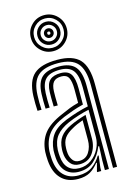

<svg xmlns="http://www.w3.org/2000/svg" viewBox="-128 -910 670 983"><g transform="rotate(-15 207.0 -419.0)"><path d="M347 0V-439.5Q347 -520.5 316 -555.6Q285 -590.8 213 -590.8Q139 -590.8 105.8 -560.5Q72.5 -530.2 69.8 -460.2Q69 -442.5 69.1 -422.2Q69.2 -402 70.5 -382.2H49.2Q46.8 -422 48.2 -461.2Q51.2 -540.5 89.8 -574.5Q128.2 -608.5 213 -608.5Q296.5 -608.5 332.5 -569.2Q368.5 -530 368.5 -439.5V0ZM303.8 0.2V-52L307.2 -126H302.5Q284.8 -81.2 253.8 -53.4Q222.8 -25.5 173.8 -25.8Q132.5 -25.8 106.6 -50.8Q80.8 -75.8 77 -125.2Q76.5 -135 76 -145.6Q75.5 -156.2 76 -165Q79.5 -212.2 102.6 -245Q125.8 -277.8 181.5 -300.2Q250 -327 303.8 -337.5V-439.5Q303.8 -501.8 282.9 -528.8Q262 -555.8 213 -555.8Q161.8 -555.8 138.4 -533.2Q115 -510.8 113 -459.2Q112.2 -441.8 112.4 -422Q112.5 -402.2 113.5 -382.2H92Q91 -403.2 90.9 -423.1Q90.8 -443 91.5 -459.8Q93.8 -520.5 122 -546.9Q150.2 -573.2 213 -573.2Q273.2 -573.2 299.2 -542.2Q325.2 -511.2 325.2 -439.5V0.2ZM161 8.8Q105 8.8 72 -24.9Q39 -58.5 34 -121.8Q33 -133.8 32.8 -147.1Q32.5 -160.5 33 -168.8Q37 -226.2 67.2 -265.1Q97.5 -304 166.8 -333.2Q194 -345.2 213 -352.9Q232 -360.5 260.5 -367.8V-439.5Q260.5 -480.8 250.4 -500.8Q240.2 -520.8 213 -520.8Q183 -520.8 170.1 -505.4Q157.2 -490 156 -456.5Q155.8 -446 155.6 -426Q155.5 -406 156.5 -382.2H135Q134 -408.5 134.1 -426.6Q134.2 -444.8 134.5 -458.8Q136.2 -502.8 155.4 -520.5Q174.5 -538.2 213 -538.2Q251.8 -538.2 266.9 -514.4Q282 -490.5 282 -439.5V-353Q250.2 -345.2 224.9 -336.2Q199.5 -327.2 174 -316.8Q111 -290.8 84.6 -254.9Q58.2 -219 54.5 -167Q54 -157.2 54.4 -146Q54.8 -134.8 55.5 -123.5Q60 -67.5 89.1 -37.9Q118.2 -8.2 167.5 -8.2Q212 -8.2 240.9 -29Q269.8 -49.8 287.5 -80.5H292.5L284.5 -17.2V0H263L262.8 -4.2L274.2 -46.8H270.2Q249.2 -19.8 224.4 -5.5Q199.5 8.8 161 8.8ZM181.5 -43Q217 -43 244.5 -62.8Q272 -82.5 287.5 -112.9Q303 -143.2 303 -175V-319.8Q278 -314.8 247.6 -305.2Q217.2 -295.8 188.8 -283.5Q145.2 -264.2 122.6 -236.4Q100 -208.5 97.5 -161.2Q97 -152 97.6 -143.5Q98.2 -135 98.8 -127.2Q101.8 -86 123.4 -64.5Q145 -43 181.5 -43ZM186.8 -61.8Q156.5 -61.8 140.4 -81.4Q124.2 -101 120.2 -129Q118.2 -146.8 119 -159.2Q121.2 -200 139.6 -224.6Q158 -249.2 195.8 -267Q214 -275.8 236.9 -284.1Q259.8 -292.5 281.5 -298.5V-173Q281.5 -128.5 257.5 -95.1Q233.5 -61.8 186.8 -61.8ZM189.8 -79Q224.5 -79 242.1 -106.5Q259.8 -134 259.8 -171.2V-275.8Q223.8 -263 202.8 -250.5Q170.2 -233 155.9 -213Q141.5 -193 140.8 -159.5Q140.5 -152.5 140.6 -145.5Q140.8 -138.5 141.8 -131Q144.2 -111.2 155.8 -95.1Q167.2 -79 189.8 -79ZM208 -656.2Q168.2 -656.2 140.5 -684.1Q112.8 -712 112.8 -751.5Q112.8 -791 140.5 -818.9Q168.2 -846.8 208 -846.8Q247.5 -846.8 275.4 -818.9Q303.2 -791 303.2 -751.5Q303.2 -712 275.4 -684.1Q247.5 -656.2 208 -656.2ZM208 -673.8Q240.2 -673.8 263 -696.5Q285.8 -719.2 285.8 -751.5Q285.8 -783.8 263 -806.5Q240.2 -829.2 208 -829.2Q175.8 -829.2 153 -806.5Q130.2 -783.8 130.2 -751.5Q130.2 -719.2 153 -696.5Q175.8 -673.8 208 -673.8ZM208 -691.2Q182.8 -691.2 165.2 -708.8Q147.8 -726.2 147.8 -751.5Q147.8 -776.5 165.2 -794.1Q182.8 -811.8 208 -811.8Q233 -811.8 250.5 -794.1Q268 -776.5 268 -751.5Q268 -726.2 250.5 -708.8Q233 -691.2 208 -691.2ZM208 -709Q225.8 -709 238.1 -721.4Q250.5 -733.8 250.5 -751.5Q250.5 -769.2 238.1 -781.6Q225.8 -794 208 -794Q190.2 -794 177.8 -781.6Q165.2 -769.2 165.2 -751.5Q165.2 -733.8 177.8 -721.4Q190.2 -709 208 -709ZM208 -726.5Q197.5 -726.5 190.2 -733.8Q183 -741 183 -751.5Q183 -762 190.2 -769.2Q197.5 -776.5 208 -776.5Q218.5 -776.5 225.8 -769.2Q233 -762 233 -751.5Q233 -741 225.8 -733.8Q218.5 -726.5 208 -726.5ZM208 -743.2Q216.2 -743.2 216.2 -751.5Q216.2 -759.8 208 -759.8Q199.8 -759.8 199.8 -751.5Q199.8 -743.2 208 -743.2Z"/></g></svg>

Font: Big Shoulders Inline Display
Style: Bold
Weight: 700
Designer: Patric King
Foundry: XO Type Co
Version: Version 1.000